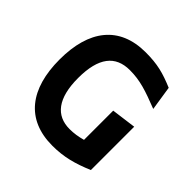

<svg xmlns="http://www.w3.org/2000/svg" viewBox="-191 -922 1106 1106"><g transform="rotate(45 361.5 -369.5)"><path d="M387 11C480 11 553 -9 643 -47V-400L492 -380V-142C456 -132 424 -127 389 -127C279 -127 216 -205 216 -370C216 -537 278 -613 395 -613C479 -613 540 -592 648 -550L625 -699C539 -735 483 -750 387 -750C172 -750 65 -608 65 -370C65 -132 172 11 387 11Z"/></g></svg>

Font: All Genders v4
Style: Bold
Weight: 700
Designer: Rassam Alawdi
Foundry: Rassam Art
Version: Version 3.100;FEAKit 1.0